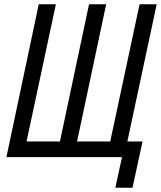

<svg xmlns="http://www.w3.org/2000/svg" viewBox="-20 -734 752 897"><path d="M519 143H599L646 -73H575L712 -714H632L495 -73H340L476 -714H396L260 -73H104L241 -714H161L10 0H550Z"/></svg>

Font: Noto Sans ExtraCondensed
Style: Italic
Weight: 400
Width: 2
Italic angle: -12°
Designer: Monotype Design Team
Foundry: Monotype Imaging Inc.
Version: Version 2.013